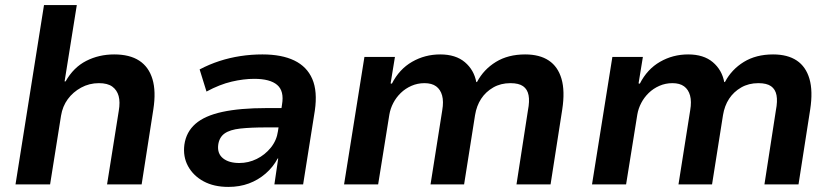

<svg xmlns="http://www.w3.org/2000/svg" viewBox="-20 -725 3280 755"><path d="M41 0 153 -705H282L234 -405H238Q269 -460 319 -485.5Q369 -511 429 -511Q490 -511 527.5 -486.5Q565 -462 579.5 -414Q594 -366 583 -295L537 0H401L447 -289Q453 -324 446.5 -347.5Q440 -371 421.5 -384.5Q403 -398 369 -398Q331 -398 299 -380.5Q267 -363 246.5 -335Q226 -307 220 -270L177 0Z M878 10Q821 10 780.5 -12Q740 -34 719.5 -71.5Q699 -109 705 -156Q712 -206 748.5 -238Q785 -270 854.5 -285Q924 -300 1027 -300H1105L1094 -224H1027Q966 -224 925 -219.5Q884 -215 863 -200Q842 -185 838 -155Q834 -121 857 -102.5Q880 -84 921 -84Q957 -84 989.5 -100Q1022 -116 1045 -144.5Q1068 -173 1073 -209L1089 -314Q1098 -367 1070 -391Q1042 -415 980 -415Q938 -415 891 -404Q844 -393 792 -365L765 -452Q803 -472 843 -485Q883 -498 925.5 -504.5Q968 -511 1012 -511Q1088 -511 1137.5 -487Q1187 -463 1208 -414.5Q1229 -366 1218 -290L1172 0H1059L1074 -102H1072Q1054 -68 1024.5 -42.5Q995 -17 958.5 -3.5Q922 10 878 10Z M1333 0 1413 -501H1533L1516 -397L1521 -396Q1550 -453 1600.5 -482Q1651 -511 1711 -511Q1772 -511 1808 -480.5Q1844 -450 1853 -402L1856 -403Q1882 -452 1930 -481.5Q1978 -511 2045 -511Q2102 -511 2138 -487Q2174 -463 2188 -415Q2202 -367 2191 -295L2145 0H2011L2056 -291Q2063 -327 2058.5 -350.5Q2054 -374 2037 -386Q2020 -398 1987 -398Q1949 -398 1919.5 -381Q1890 -364 1872 -336.5Q1854 -309 1848 -272L1805 0H1673L1719 -291Q1725 -326 1718.5 -349.5Q1712 -373 1695 -385.5Q1678 -398 1649 -398Q1622 -398 1598 -387.5Q1574 -377 1556 -359.5Q1538 -342 1526.5 -320Q1515 -298 1511 -274L1467 0Z M2308 0 2388 -501H2508L2491 -397L2496 -396Q2525 -453 2575.5 -482Q2626 -511 2686 -511Q2747 -511 2783 -480.5Q2819 -450 2828 -402L2831 -403Q2857 -452 2905 -481.5Q2953 -511 3020 -511Q3077 -511 3113 -487Q3149 -463 3163 -415Q3177 -367 3166 -295L3120 0H2986L3031 -291Q3038 -327 3033.5 -350.5Q3029 -374 3012 -386Q2995 -398 2962 -398Q2924 -398 2894.5 -381Q2865 -364 2847 -336.5Q2829 -309 2823 -272L2780 0H2648L2694 -291Q2700 -326 2693.5 -349.5Q2687 -373 2670 -385.5Q2653 -398 2624 -398Q2597 -398 2573 -387.5Q2549 -377 2531 -359.5Q2513 -342 2501.5 -320Q2490 -298 2486 -274L2442 0Z"/></svg>

Font: Nunito Sans 7pt
Style: Bold Italic
Weight: 700
Italic angle: -9°
Version: Version 3.101;gftools[0.9.27]